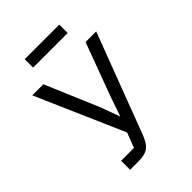

<svg xmlns="http://www.w3.org/2000/svg" viewBox="-250 -987 1100 1100"><g transform="rotate(-45 300.0 -437.5)"><path d="M139 -73H243L278 -163L44 -698H134L273 -370L314 -258H316L354 -369L476 -698H562L334 -96Q319 -56 302.5 -35.5Q286 -15 262.5 -7.5Q239 0 199 0H139ZM160 -875H440V-807H160Z"/></g></svg>

Font: iA Writer Quattro V
Style: Regular
Weight: 400
Designer: Mike Abbink, Paul van der Laan, Pieter van Rosmalen, Oliver Reichenstein
Foundry: Information Architects Inc.
Version: Version 2.000